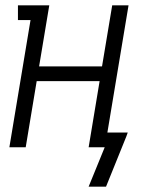

<svg xmlns="http://www.w3.org/2000/svg" viewBox="-20 -550 540 717"><path d="M376 147H311L371 0H311L352 -247H117L76 0H15L94 -475H47V-530H164L126 -302H361L399 -530H460L381 -55H457L452 -41Z"/></svg>

Font: Iosevka Slab Light
Style: Italic
Weight: 300
Italic angle: -9°
Monospace: yes
Designer: Belleve Invis
Foundry: Belleve Invis
Version: Version 11.1.1; ttfautohint (v1.8.3)